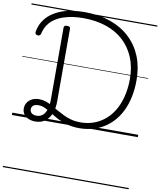

<svg xmlns="http://www.w3.org/2000/svg" viewBox="-137 -1067 1352 1619"><g transform="rotate(10 539.0 -257.5)"><path d="M203 20Q170 20 144 8.5Q118 -3 103.5 -23.5Q89 -44 89 -71Q89 -101 104 -123.5Q119 -146 145 -158.5Q171 -171 204 -171Q235 -171 262.5 -161.5Q290 -152 317 -136.5Q344 -121 372.5 -105Q401 -89 432 -73.5Q463 -58 499.5 -48.5Q536 -39 579 -39Q629 -39 674 -52Q719 -65 758 -90.5Q797 -116 828 -153Q859 -190 881 -238Q903 -286 915 -345Q927 -404 927 -472Q927 -574 893.5 -654.5Q860 -735 798.5 -792Q737 -849 649 -879Q561 -909 452 -909Q407 -909 364 -903Q321 -897 282.5 -884Q244 -871 211.5 -849.5Q179 -828 156.5 -795.5Q134 -763 124 -719Q122 -708 115 -703Q108 -698 96 -699Q84 -701 79 -707.5Q74 -714 75 -725Q84 -777 109 -816.5Q134 -856 171 -883.5Q208 -911 253.5 -928.5Q299 -946 350 -953.5Q401 -961 454 -961Q577 -961 675 -926.5Q773 -892 842 -827.5Q911 -763 947.5 -673.5Q984 -584 984 -472Q984 -396 970.5 -330Q957 -264 931.5 -210.5Q906 -157 869.5 -115.5Q833 -74 788 -46Q743 -18 690.5 -3.5Q638 11 579 11Q519 11 472.5 -2Q426 -15 389.5 -34.5Q353 -54 322 -74Q291 -94 263.5 -107Q236 -120 207 -120Q178 -120 163 -108Q148 -96 148 -75Q148 -54 163.5 -42Q179 -30 206 -30Q237 -30 258 -48.5Q279 -67 290 -101.5Q301 -136 301 -181V-801Q301 -812 308 -816.5Q315 -821 329 -821Q343 -821 349.5 -816.5Q356 -812 356 -801V-180Q356 -119 338 -74.5Q320 -30 286 -5Q252 20 203 20ZM0 436H1078V446H0ZM0 -20H1078V0H0ZM0 -505H1078V-500H0ZM0 -956H1078V-946H0Z"/></g></svg>

Font: Playwrite HU Guides
Style: Regular
Weight: 400
Designer: Veronika Burian, José Scaglione
Foundry: TypeTogether
Version: Version 1.003